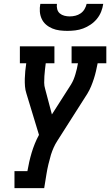

<svg xmlns="http://www.w3.org/2000/svg" viewBox="-20 -975 571 995"><path d="M55 0V-88H122Q126 -112 131.5 -136Q137 -160 144 -183.5Q151 -207 160.5 -230.5Q170 -254 182 -276L117 -490Q111 -508 109.5 -527.5Q108 -547 108.5 -567Q109 -587 111 -607Q113 -627 116 -647H83V-735H262V-647H217Q215 -630 213 -613.5Q211 -597 210 -580Q209 -563 209 -546.5Q209 -530 214 -514L249 -382L348 -537Q356 -550 361.5 -563.5Q367 -577 371 -591Q375 -605 378.5 -619Q382 -633 384 -647H351V-735H531V-647H486Q482 -627 477.5 -607Q473 -587 466.5 -567Q460 -547 452 -527.5Q444 -508 433 -490L277 -245Q266 -228 258 -210Q250 -192 244 -173Q237 -149 231 -124Q225 -99 221 -74L209 0ZM329 -815Q309 -815 289 -817.5Q269 -820 251 -827.5Q233 -835 218.5 -847.5Q204 -860 196 -877.5Q188 -895 186.5 -915Q185 -935 189 -955H275Q273 -941 276.5 -927.5Q280 -914 290 -905.5Q300 -897 313.5 -893.5Q327 -890 341 -890Q356 -890 370.5 -893.5Q385 -897 397.5 -905.5Q410 -914 418 -927.5Q426 -941 429 -955H515Q512 -934 504 -914Q496 -894 482 -877Q468 -860 449.5 -847.5Q431 -835 411 -827.5Q391 -820 370 -817.5Q349 -815 329 -815Z"/></svg>

Font: Iosevka Curly Slab SmBdObl
Style: Regular
Weight: 600
Italic angle: -9°
Monospace: yes
Designer: Belleve Invis
Foundry: Belleve Invis
Version: Version 11.0.0; ttfautohint (v1.8.3)